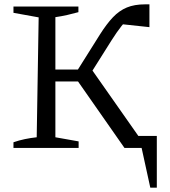

<svg xmlns="http://www.w3.org/2000/svg" viewBox="-20 -681 783 884"><path d="M672 183 625 -32 652 0H582V-55H702V183ZM42 0V-26Q68 -35 94.5 -40.5Q121 -46 149 -49L158 -601L42 -622V-651H341V-625Q316 -618 289.5 -612Q263 -606 235 -602V-49L342 -30V0ZM197 -306V-361H369V-306ZM553 0 321 -332 389 -380 643 -18 590 -50 694 -30V0ZM380 -315 320 -331 440 -522Q471 -571 500 -601.5Q529 -632 564 -646.5Q599 -661 648 -661Q652 -661 657.5 -661Q663 -661 668 -661V-556L528 -571L579 -600Q560 -587 539 -560.5Q518 -534 494 -496Z"/></svg>

Font: Piazzolla 24pt
Style: Regular
Weight: 400
Designer: Juan Pablo del Peral
Foundry: Huerta Tipografica
Version: Version 2.005